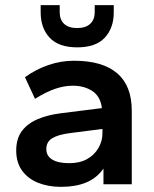

<svg xmlns="http://www.w3.org/2000/svg" viewBox="-20 -716 600 746"><path d="M217 10Q167 10 127.5 -6Q88 -22 65.5 -53.5Q43 -85 43 -131Q43 -178 65.5 -207.5Q88 -237 127.5 -253.5Q167 -270 217 -276L376 -296Q370 -342 338.5 -362.5Q307 -383 263 -383Q230 -383 194.5 -371Q159 -359 116 -332L77 -416Q120 -447 168.5 -463.5Q217 -480 268 -480Q378 -480 435 -431.5Q492 -383 492 -286V0H382V-61Q356 -24 315 -7Q274 10 217 10ZM249 -82Q290 -82 318.5 -98Q347 -114 362.5 -141Q378 -168 378 -197V-215L253 -199Q206 -193 183 -179Q160 -165 160 -137Q160 -110 183 -96Q206 -82 249 -82ZM280 -532Q208 -532 173 -569.5Q138 -607 138 -668V-696H212V-668Q212 -639 229.5 -623Q247 -607 280 -607Q313 -607 330.5 -623.5Q348 -640 348 -668V-696H422V-668Q422 -607 387 -569.5Q352 -532 280 -532Z"/></svg>

Font: Gantari SemiBold
Style: Regular
Weight: 600
Designer: Anugrah Pasau
Foundry: Lafontype
Version: Version 1.000; ttfautohint (v1.8.3)